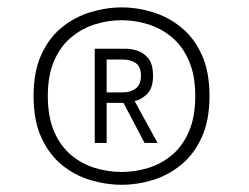

<svg xmlns="http://www.w3.org/2000/svg" viewBox="-20 -720 690 532"><path d="M317 -208Q274 -208 230.5 -221Q187 -234 151.5 -263Q116 -292 94.5 -339Q73 -386 73 -454Q73 -521.5 94.5 -568.5Q116 -615.5 151.5 -644.2Q187 -673 230.5 -686.2Q274 -699.5 317 -699.5Q360.5 -699.5 403.5 -686.2Q446.5 -673 482 -644.2Q517.5 -615.5 539 -568.5Q560.5 -521.5 560.5 -454Q560.5 -386.5 539 -339.5Q517.5 -292.5 482 -263.5Q446.5 -234.5 403.5 -221.2Q360.5 -208 317 -208ZM380.5 -324 318.5 -442 350 -445.5 416.5 -324ZM317 -243.5Q354 -243.5 390.2 -254.5Q426.5 -265.5 456 -290Q485.5 -314.5 503.2 -355Q521 -395.5 521 -454Q521 -512 503.2 -552.2Q485.5 -592.5 456 -617Q426.5 -641.5 390.2 -652.8Q354 -664 317 -664Q280 -664 243.8 -652.8Q207.5 -641.5 177.8 -617Q148 -592.5 130.2 -552.2Q112.5 -512 112.5 -454Q112.5 -395.5 130.2 -355Q148 -314.5 177.5 -290Q207 -265.5 243.5 -254.5Q280 -243.5 317 -243.5ZM242.5 -324V-585H328Q342.5 -585 360 -579.8Q377.5 -574.5 390.8 -558.5Q404 -542.5 404 -510Q404 -476 388.2 -460.2Q372.5 -444.5 353.8 -439.8Q335 -435 325.5 -435H275.5V-324ZM275.5 -464H320Q342 -464 356.2 -474.8Q370.5 -485.5 370.5 -510.5Q370.5 -535.5 356.2 -545.2Q342 -555 320 -555H275.5Z"/></svg>

Font: Trispace Thin ExtraLight
Style: Regular
Weight: 250
Version: Version 1.210